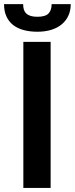

<svg xmlns="http://www.w3.org/2000/svg" viewBox="-35 -930 370 950"><path d="M215.5 0H80.5V-723H215.5ZM150 -773Q112.5 -773 82 -781.2Q51.5 -789.5 30 -806.2Q8.5 -823 -3.2 -848.8Q-15 -874.5 -15 -909.5H79.5Q79.5 -894.5 83 -883Q86.5 -871.5 94.8 -863.5Q103 -855.5 116.5 -851.2Q130 -847 150 -847Q189.5 -847 205 -863.2Q220.5 -879.5 220.5 -909.5H315Q315 -877.5 303.2 -852.2Q291.5 -827 270 -809.2Q248.5 -791.5 218 -782.2Q187.5 -773 150 -773Z"/></svg>

Font: Lato 2
Style: Bold
Weight: 700
Designer: Lukasz Dziedzic with Adam Twardoch and Botio Nikoltchev
Foundry: tyPoland Lukasz Dziedzic
Version: Version 2.015; 2015-08-06; http://www.latofonts.com/